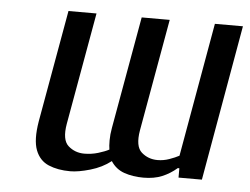

<svg xmlns="http://www.w3.org/2000/svg" viewBox="-43 -552 798 614"><g transform="rotate(5 356.5 -245.0)"><path d="M203 10Q163 10 133.5 -2.5Q104 -15 91.5 -47.5Q79 -80 89 -140L153 -500H243L179 -140Q170 -88 191.5 -69Q213 -50 243 -50Q266 -50 287.5 -56.5Q309 -63 322 -70Q320 -81 320 -99.5Q320 -118 324 -140L388 -500H478L414 -140Q405 -88 426.5 -69Q448 -50 478 -50Q497 -50 515.5 -56.5Q534 -63 547 -70L623 -500H713L625 0H550V-30H545Q523 -11 497.5 -0.5Q472 10 438 10Q404 10 376.5 0.5Q349 -9 333 -34Q305 -12 267 -1Q229 10 203 10Z"/></g></svg>

Font: Cuprum
Style: Italic
Weight: 400
Italic angle: -10°
Designer: Jovanny Lemonad
Foundry: Jovanny Lemonad
Version: Version 3.000